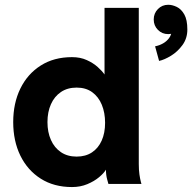

<svg xmlns="http://www.w3.org/2000/svg" viewBox="-20 -755 789 788"><path d="M610.9 -675Q610.9 -649.8 628.1 -632.4Q645.3 -615 670.5 -615Q695.7 -615 713.1 -632.4Q730.5 -649.8 730.5 -675Q730.5 -700.2 713.1 -717.8Q695.7 -735.4 670.5 -735.4Q645.3 -735.4 628.1 -717.8Q610.9 -700.2 610.9 -675ZM616.5 -564.9 632.9 -505Q654.6 -509.6 681.8 -526.2Q709 -542.8 729 -570.2Q748.9 -597.7 748.9 -633.7Q748.9 -673.7 736.4 -695.8Q723.8 -717.9 705.6 -726.6Q687.3 -735.4 670.5 -735.4L671 -675.2Q671 -675.2 674.5 -667.5Q678 -659.9 681.4 -650Q684.9 -640.2 684.9 -633.7Q684.9 -614.4 674.8 -600Q664.7 -585.6 649.2 -576.9Q633.6 -568.1 616.5 -564.9ZM411.3 -251Q411.3 -209.5 397.5 -178.3Q383.7 -147.1 357.6 -129.7Q331.4 -112.3 294.5 -112.3Q257 -112.3 230.2 -130.4Q203.3 -148.5 189.1 -180.5Q174.8 -212.4 174.8 -253.9Q174.8 -295.4 189.1 -327.3Q203.3 -359.3 230.2 -377.4Q257 -395.5 294.5 -395.5Q332.3 -395.5 358.3 -376.7Q384.3 -357.8 397.8 -325.1Q411.3 -292.5 411.3 -251ZM549.6 -82V-722.7H409V-449.2Q399.3 -463.5 381 -479.9Q362.7 -496.4 336.2 -508.4Q309.8 -520.5 275.5 -520.5Q201.3 -520.5 147.1 -486Q92.9 -451.6 63.5 -391.4Q34.2 -331.2 34.2 -253.9Q34.2 -176.6 63.5 -116.4Q92.9 -56.2 147.1 -21.8Q201.3 12.7 275.5 12.7Q309.8 12.7 338.3 0.8Q366.8 -11.1 386.7 -27.8Q406.6 -44.5 414.8 -58.6Q414.8 -36.6 419.9 -18.3Q425 0 425 0H560.5Q560.5 0 557.8 -10Q555.1 -20 552.3 -38.6Q549.6 -57.1 549.6 -82Z"/></svg>

Font: Giphurs SC
Style: Regular
Weight: 400
Version: Version 0.920